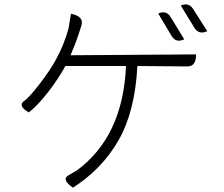

<svg xmlns="http://www.w3.org/2000/svg" viewBox="-20 -825 1040 893"><path d="M716 -762Q754 -779 774 -745L837 -642Q798 -624 778 -658L716 -762ZM821 -799Q858 -816 879 -782L944 -680Q905 -662 884 -696L821 -799ZM310 -761Q373 -749 358 -704Q349 -675 343 -658Q338 -642 328 -617L308 -568L892 -572Q892 -516 852 -516L619 -518Q608 -306 531 -172Q454 -38 319 48Q264 9 299 -10L337 -32Q552 -190 566 -518H284Q252 -459 204 -397Q156 -335 114 -302Q63 -332 90 -354Q112 -367 163 -433Q214 -499 243 -553Q280 -622 299 -694L310 -761Z"/></svg>

Font: Swei Half Moon CJK SC
Style: Light
Weight: 300
Version: Version 2.071